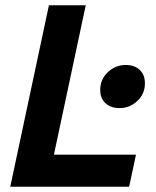

<svg xmlns="http://www.w3.org/2000/svg" viewBox="-20 -710 594 730"><path d="M19 0 166 -690H306L185 -122H497L471 0ZM361 -368Q361 -408 390 -435.5Q419 -463 458 -463Q491 -463 511 -444.5Q531 -426 531 -393Q531 -353 502 -326Q473 -299 435 -299Q401 -299 381 -317.5Q361 -336 361 -368Z"/></svg>

Font: Radio Canada SemiBold
Style: Italic
Weight: 600
Italic angle: -12°
Designer: Charles Daoud, Etienne Aubert Bonn, Alexandre Saumier Demers, Jacques Le Bailly
Foundry: Radio-Canada
Version: Version 2.104; ttfautohint (v1.8.4.7-5d5b);gftools[0.9.28.de